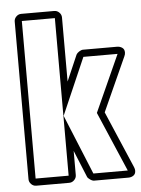

<svg xmlns="http://www.w3.org/2000/svg" viewBox="-52 -741 597 812"><g transform="rotate(-5 246.0 -334.5)"><path d="M239.3 -397 287.1 -507.3Q288.6 -510.3 291.7 -513.4Q294.9 -516.6 299.1 -519.3Q303.2 -522 307.6 -523.7Q312 -525.4 314.9 -525.4H460Q472.7 -525.4 482.2 -518.8Q491.7 -512.2 491.7 -498.5Q491.7 -490.2 487.8 -482.4L384.3 -253.4L487.8 -11.7Q491.2 -3.4 491.2 3.4Q491.2 17.1 481.9 23.7Q472.7 30.3 460 30.3H314Q311 30.3 306.6 28.6Q302.2 26.9 298.1 23.9Q293.9 21 290.5 17.8Q287.1 14.6 286.1 11.7L239.3 -102.5V0Q239.3 12.2 230.2 21.2Q221.2 30.3 209 30.3H68.8Q56.6 30.3 47.6 21.2Q38.6 12.2 38.6 0V-668.9Q38.6 -681.2 47.6 -690.2Q56.6 -699.2 68.8 -699.2H209Q221.2 -699.2 230.2 -690.2Q239.3 -681.2 239.3 -668.9ZM209 -668.9H68.8V0H209ZM314 0H460L351.1 -253.9L460 -495.1H314.9L210 -253.9Z"/></g></svg>

Font: Akaash Gobhi Outlined
Style: Regular
Weight: 400
Designer: Kulbir Singh Thind, MD
Foundry: Punjab Online
Version: Version 1.200